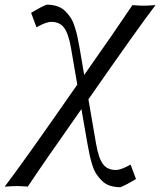

<svg xmlns="http://www.w3.org/2000/svg" viewBox="-98 -510 681 816"><path d="M100.1 -490.2Q125 -490.2 144.8 -483.6Q164.6 -477.1 178.5 -463.4Q192.4 -449.7 202.4 -434.6Q212.4 -419.4 219.7 -396Q227.1 -372.6 231.2 -353.5Q235.4 -334.5 240.2 -306.6L259.8 -191.4Q392.1 -379.4 464.8 -488.3Q495.6 -485.8 510.7 -485.8Q527.3 -485.8 563 -488.3Q489.7 -392.6 277.8 -87.9L310.5 102.1Q320.8 161.6 339.4 187Q357.9 212.4 394.5 212.4Q416.5 212.4 457 189.5L480 251Q440.4 274.9 414.1 285.6Q389.2 285.6 369.4 279.1Q349.6 272.5 335.7 258.8Q321.8 245.1 311.8 230Q301.8 214.8 294.4 191.4Q287.1 168 283 148.9Q278.8 129.9 273.9 102.1L248 -46.4Q81.5 190.4 20 283.2Q-10.7 280.8 -25.9 280.8Q-43 280.8 -78.1 283.2Q-4.4 187.5 230.5 -150.4L203.6 -306.6Q193.4 -366.2 174.8 -391.6Q156.2 -417 119.6 -417Q97.7 -417 57.1 -394L34.2 -455.6Q73.7 -479.5 100.1 -490.2Z"/></svg>

Font: Flanker
Style: Italic
Weight: 400
Italic angle: -12°
Designer: Flanker
Version: Version 2.027